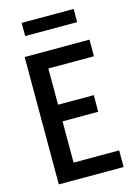

<svg xmlns="http://www.w3.org/2000/svg" viewBox="-135 -996 771 1070"><g transform="rotate(-15 250.0 -461.5)"><path d="M67 0V-735H441V-639H178V-430H384V-334H178V-96H441V0ZM100 -847V-923H400V-847Z"/></g></svg>

Font: Iosevka SS04
Style: Bold
Weight: 700
Monospace: yes
Designer: Belleve Invis
Foundry: Belleve Invis
Version: Version 19.0.0; ttfautohint (v1.8.4)